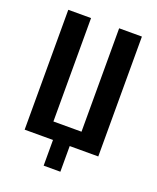

<svg xmlns="http://www.w3.org/2000/svg" viewBox="-117 -567 611 745"><g transform="rotate(20 188.5 -194.5)"><path d="M153 106V0H36V-495H130V-68H246V-495H340V0H222V106Z"/></g></svg>

Font: Alumni Sans SemiBold
Style: Regular
Weight: 600
Designer: Robert E. Leuschke
Foundry: Robert E. Leuschke
Version: Version 1.018